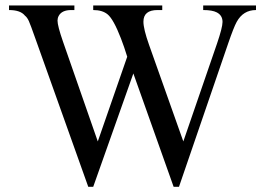

<svg xmlns="http://www.w3.org/2000/svg" viewBox="-20 -682 985 717"><path d="M936 -644.5Q888.2 -644.5 863.8 -600.1Q853 -580.6 832 -519.5L648.4 15.6H628.4L478 -407.7L328.1 15.6H309.6L113.3 -534.7Q93.3 -591.3 87.9 -603Q81.5 -617.2 73.2 -623.5Q56.6 -644.5 13.7 -644.5V-661.6H257.8V-644.5H246.1Q210.9 -644.5 199.2 -622.6Q194.8 -614.3 194.8 -605Q194.8 -585.4 215.3 -526.4L345.2 -153.8L455.1 -470.2Q443.4 -508.3 431.6 -538.6Q403.8 -610.4 381.8 -628.4Q362.3 -644.5 328.1 -644.5V-661.6H585.9V-644.5H568.4Q515.6 -644.5 515.6 -601.1Q515.6 -573.7 536.6 -514.6L664.6 -153.8L790.5 -519.5Q811 -579.6 811 -600.1Q811 -624.5 789.6 -635.7Q772.9 -644.5 738.8 -644.5V-661.6H936Z"/></svg>

Font: Dai Banna SIL Book
Style: Regular
Weight: 400
Designer: Victor Gaultney
Foundry: SIL International
Version: Version 2.000